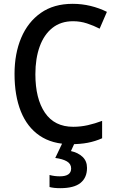

<svg xmlns="http://www.w3.org/2000/svg" viewBox="-20 -744 608 1004"><path d="M362 -633Q298 -633 254 -598Q210 -563 187.5 -500.5Q165 -438 165 -356Q165 -228 215 -154.5Q265 -81 363 -81Q402 -81 439.5 -89.5Q477 -98 514 -112V-21Q478 -5 439 2.5Q400 10 350 10Q253 10 187.5 -34.5Q122 -79 89 -161.5Q56 -244 56 -357Q56 -464 91 -546.5Q126 -629 193.5 -676.5Q261 -724 360 -724Q408 -724 453.5 -713Q499 -702 539 -682L501 -594Q470 -610 435 -621.5Q400 -633 362 -633ZM435 134Q435 185 401 212.5Q367 240 295 240Q261 240 239 234V171Q264 178 293 178Q352 178 352 137Q352 113 330 100Q308 87 269 82L308 0H372L351 46Q388 54 411.5 76Q435 98 435 134Z"/></svg>

Font: Noto Sans Kannada SemiCondensed Medium
Style: Regular
Weight: 500
Width: 4
Designer: Jelle Bosma - Monotype Design Team
Foundry: Monotype Imaging Inc.
Version: Version 2.005; ttfautohint (v1.8.4.7-5d5b)